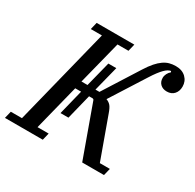

<svg xmlns="http://www.w3.org/2000/svg" viewBox="-178 -878 1062 1046"><g transform="rotate(30 352.5 -355.0)"><path d="M-13 -45H57L209 -653H139L150 -698H387L376 -653H307L238 -380H276L316 -538H366L326 -380H351L491 -601Q511 -633 529.5 -654Q548 -675 566 -687.5Q584 -700 602.5 -705Q621 -710 642 -710Q682 -710 705.5 -687.5Q729 -665 729 -631Q729 -602 712.5 -583.5Q696 -565 667 -565Q642 -565 626.5 -579.5Q611 -594 611 -619Q611 -632 617.5 -645Q624 -658 635 -667L632 -674Q622 -672 613 -666.5Q604 -661 593.5 -650.5Q583 -640 570 -623Q557 -606 540 -579L404 -365Q421 -359 432 -346.5Q443 -334 454 -302L547 -45H610L599 0H462L344 -327L338 -331H314L275 -174H225L264 -331H227L155 -45H225L214 0H-24Z"/></g></svg>

Font: IBM Plex Serif Text
Style: Italic
Weight: 450
Italic angle: -14°
Designer: Mike Abbink, Paul van der Laan, Pieter van Rosmalen
Foundry: Bold Monday
Version: Version 3.001